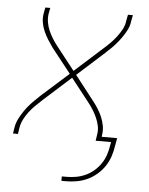

<svg xmlns="http://www.w3.org/2000/svg" viewBox="-51 -562 602 778"><g transform="rotate(5 250.0 -173.0)"><path d="M228 174V156H248Q267 156 286.5 152.5Q306 149 324.5 140.5Q343 132 358.5 118.5Q374 105 385.5 88Q397 71 403 52.5Q409 34 412 15L415 0H352L356 -26Q359 -44 355.5 -60.5Q352 -77 345.5 -92Q339 -107 330.5 -121Q322 -135 312 -148L235 -246L125 -147Q111 -134 97 -120.5Q83 -107 71.5 -92Q60 -77 51.5 -60.5Q43 -44 40 -26L36 0H16L20 -26Q23 -44 32 -61.5Q41 -79 52 -95Q63 -111 76.5 -125.5Q90 -140 104 -153L105 -154Q106 -155 108 -156.5Q110 -158 111 -160L224 -261L145 -361Q135 -375 125.5 -390Q116 -405 108.5 -421.5Q101 -438 97.5 -456.5Q94 -475 97 -494L102 -520H122L117 -494Q115 -476 118 -459.5Q121 -443 127.5 -428Q134 -413 142.5 -399Q151 -385 161 -372L238 -274L348 -373Q363 -386 376.5 -399.5Q390 -413 401.5 -428Q413 -443 422 -459.5Q431 -476 433 -494L438 -520H458L453 -494Q451 -476 442 -458.5Q433 -441 421.5 -425Q410 -409 397 -394.5Q384 -380 369 -367L368 -366Q367 -365 365.5 -363.5Q364 -362 362 -360L250 -259L328 -159Q339 -145 348.5 -130Q358 -115 365 -98.5Q372 -82 375.5 -63.5Q379 -45 376 -26L375 -18H438L432 15Q429 36 422 57Q415 78 402.5 97Q390 116 372 131.5Q354 147 333.5 156.5Q313 166 291 170Q269 174 248 174Z"/></g></svg>

Font: Iosevka Curly Thin
Style: Italic
Weight: 100
Italic angle: -9°
Monospace: yes
Designer: Belleve Invis
Foundry: Belleve Invis
Version: Version 22.1.2; ttfautohint (v1.8.4)